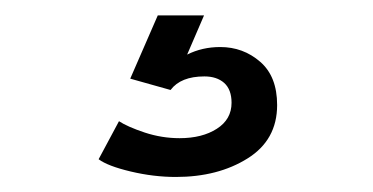

<svg xmlns="http://www.w3.org/2000/svg" viewBox="-20 -20 484 249"><path d="M265.6 41Q295.4 41 317.4 60.1Q339.4 79.1 339.4 116.2Q339.4 161.6 301 185.5Q262.7 209.5 208 209.5Q179.2 209.5 149.4 202.4Q119.6 195.3 107.9 186.5L134.3 137.2Q145.5 144.5 167.7 151.9Q189.9 159.2 212.9 159.2Q242.2 159.2 261.2 147Q280.3 134.8 280.3 113.3Q280.3 96.2 270.8 87.6Q261.2 79.1 245.1 79.1Q214.4 79.1 201.2 96.7L148.9 82L184.6 0H244.6L222.7 50.8Q242.2 41 265.6 41Z"/></svg>

Font: Epilogue SemiBold
Style: Regular
Weight: 600
Designer: Tyler Finck
Foundry: Etcetera Type Co
Version: Version 2.112